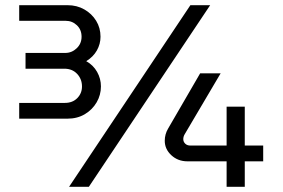

<svg xmlns="http://www.w3.org/2000/svg" viewBox="-20 -720 1090 740"><path d="M853.4 0V-98.2H702.6Q665.8 -98.2 640.4 -121.7Q615 -145.2 615 -177.4Q615 -190.2 618.3 -202.1Q621.6 -214 628 -224.6L751.4 -437.4H830.4L691.8 -202.6Q686.4 -193.6 686.4 -183.6Q686.4 -173.6 693.8 -166.3Q701.2 -159 714 -159H853.4V-309H923.4V-159H994.4V-98.2H923.4V0ZM54 -262.6V-323.4H230.2Q259.8 -323.4 277.9 -341.9Q296 -360.4 296 -386.6Q296 -415.2 277.3 -435.2Q258.6 -455.2 227.8 -455.2H78.4V-516H231.8Q256.6 -516 275.5 -533.9Q294.4 -551.8 294.4 -578.4Q294.4 -605.6 276.3 -622.7Q258.2 -639.8 233 -639.8H54V-700H240.4Q276.4 -700 305.1 -683.6Q333.8 -667.2 350.6 -639.9Q367.4 -612.6 367.4 -578.4Q367.4 -550.6 353.5 -525.8Q339.6 -501 312.4 -484.2Q339.6 -469 354.3 -442.8Q369 -416.6 369 -387Q369 -354 352.5 -325.6Q336 -297.2 307 -279.9Q278 -262.6 239.4 -262.6ZM246.2 0 713.8 -700H790L322.4 0Z"/></svg>

Font: MuseoModerno Thin
Style: Regular
Weight: 100
Designer: Pablo Cosgaya, Héctor Gatti, Marcela Romero, and the Authors of The MuseoModerno Project.
Foundry: Omnibus-Type Team
Version: Version 1.003